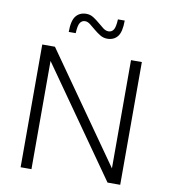

<svg xmlns="http://www.w3.org/2000/svg" viewBox="-93 -950 907 1029"><g transform="rotate(10 360.0 -435.5)"><path d="M562 0 148 -589V0H89V-668H158L572 -79V-668H631V0ZM426 -759Q405 -759 387 -770Q369 -781 353 -794.5Q337 -808 322.5 -819.5Q308 -831 294 -831Q277 -831 267 -816.5Q257 -802 255 -759H217Q217 -821 237.5 -846Q258 -871 294 -871Q315 -871 333 -859.5Q351 -848 366.5 -834.5Q382 -821 396.5 -810Q411 -799 426 -799Q443 -799 453 -813.5Q463 -828 465 -871H502Q502 -809 482 -784Q462 -759 426 -759Z"/></g></svg>

Font: Celebes Light
Style: Regular
Weight: 300
Designer: Anugrah Pasau
Foundry: Lafontype
Version: Version 1.000; ttfautohint (v1.8.4)